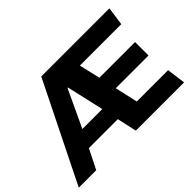

<svg xmlns="http://www.w3.org/2000/svg" viewBox="-128 -969 1252 1252"><g transform="rotate(-45 498.5 -343.0)"><path d="M-4 0 336 -686H964L946 -558H564L598 -412H927V-288H625L661 -130H950L967 0H522L492 -136H225L157 0ZM283 -254H467L408 -512H404Z"/></g></svg>

Font: Chivo Medium
Style: Bold
Weight: 700
Version: Version 2.002